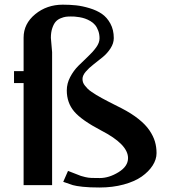

<svg xmlns="http://www.w3.org/2000/svg" viewBox="-20 -812 748 842"><path d="M41.5 -500H83.5V-647Q83.5 -708 134.5 -749.8Q185.5 -791.5 255.4 -791.5Q286.1 -791.5 313.7 -788.6Q341.3 -785.6 372.8 -776.1Q404.3 -766.6 426.8 -751.2Q449.2 -735.8 464.1 -708.5Q479 -681.2 479 -645Q479 -622.1 464.8 -600.1Q450.7 -578.1 430.4 -561.5Q410.2 -544.9 390.1 -529.5Q370.1 -514.2 356 -497.6Q341.8 -481 341.8 -465.8Q341.8 -458 344.2 -450.7Q346.7 -443.4 352.8 -436Q358.9 -428.7 364.7 -422.6Q370.6 -416.5 382.3 -408.7Q394 -400.9 402.1 -395.8Q410.2 -390.6 426.5 -381.8Q442.9 -373 452.6 -367.9Q462.4 -362.8 482.2 -352.8Q502 -342.8 512.7 -337.4Q557.1 -314.5 587.9 -289.8Q618.7 -265.1 635.5 -240.2Q652.3 -215.3 659.4 -191.4Q666.5 -167.5 666.5 -140.6Q666.5 -112.8 649.4 -86.2Q632.3 -59.6 601.6 -37.8Q570.8 -16.1 522.5 -2.9Q474.1 10.3 416.5 10.3Q372.1 10.3 342.8 7.1Q313.5 3.9 299.3 -0.2Q285.2 -4.4 257.3 -14.6L278.3 -62.5Q292 -57.6 310.5 -50Q329.1 -42.5 335 -40.5Q340.8 -38.6 354 -35.4Q367.2 -32.2 380.9 -31.7Q394.5 -31.2 417.5 -31.2Q458 -31.2 499.8 -56.9Q541.5 -82.5 541.5 -118.7Q541.5 -179.2 423.8 -239.7Q337.9 -284.7 305.4 -323Q272.9 -361.3 272.9 -415.5Q272.9 -445.8 287.8 -474.1Q302.7 -502.4 323.7 -523.4Q344.7 -544.4 365.7 -564Q386.7 -583.5 401.6 -604Q416.5 -624.5 416.5 -643.6Q416.5 -662.1 410.9 -677.2Q405.3 -692.4 397 -702.4Q388.7 -712.4 376.5 -719.5Q364.3 -726.6 353 -730.5Q341.8 -734.4 328.6 -736.6Q315.4 -738.8 307.1 -739.3Q298.8 -739.7 290.5 -739.7Q278.3 -739.7 268.8 -738.5Q259.3 -737.3 246.1 -731.9Q232.9 -726.6 224.4 -717Q215.8 -707.5 209.5 -689.2Q203.1 -670.9 203.1 -646Q203.1 -639.6 205.8 -614.7Q208.5 -589.8 208.5 -583.5V0H83.5V-447.8H41.5Z"/></svg>

Font: Resagnicto
Style: Bold
Weight: 700
Version: Version 0.9991